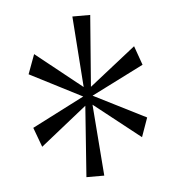

<svg xmlns="http://www.w3.org/2000/svg" viewBox="-37 -796 418 450"><g transform="rotate(-5 171.5 -571.0)"><path d="M149 -382 161 -549 52 -462 35 -508 158 -571 35 -634 52 -680 161 -593 149 -760H191L178 -592L287 -678L303 -633L180 -571L303 -509L287 -464L178 -550L191 -382Z"/></g></svg>

Font: Noto Serif Georgian ExtraCondensed Thin
Style: Regular
Weight: 100
Width: 2
Designer: Monotype Design Team, Akaki Razmadze
Foundry: Google LLC
Version: Version 2.003; ttfautohint (v1.8.4.7-5d5b)